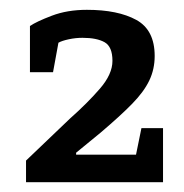

<svg xmlns="http://www.w3.org/2000/svg" viewBox="-20 -737 375 391"><path d="M33 -366V-410L123 -496Q158 -527 183.5 -556.5Q209 -586 209 -613Q209 -642 193 -651Q177 -660 148 -660Q134 -660 120 -657Q106 -654 99 -650L88 -590H41V-684Q54 -693 85.5 -705Q117 -717 157 -717Q220 -717 257.5 -696.5Q295 -676 295 -623Q295 -596 284 -573Q273 -550 249 -525.5Q225 -501 185 -467L135 -426V-422H257L268 -476H312V-366Z"/></svg>

Font: Faustina Medium
Style: Regular
Weight: 500
Designer: Alfonso Garcia
Foundry: http://www.omnibus-type.com
Version: Version 1.200